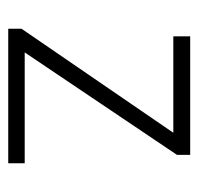

<svg xmlns="http://www.w3.org/2000/svg" viewBox="-28 -466 493 478"><g transform="rotate(90 219.0 -226.5)"><path d="M51 0V-33L310 -411H70V-453H365V-420L110 -41H386V0Z"/></g></svg>

Font: Inconsolata SemiCondensed Light
Style: Regular
Weight: 300
Width: 4
Monospace: yes
Designer: Raph Levien, Cyreal, Brenton Simpson
Foundry: Raph Levien, Cyreal, Google
Version: Version 3.100; ttfautohint (v1.8.4.7-5d5b)